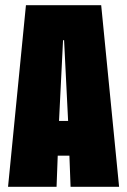

<svg xmlns="http://www.w3.org/2000/svg" viewBox="-20 -720 490 740"><path d="M439 0H252L247.5 -120H202.5L198 0H11L80 -700H370ZM223 -565 207.5 -254H242.5L227 -565Z"/></svg>

Font: Trispace Condensed ExtraBold
Style: Regular
Weight: 800
Width: 3
Designer: Tyler Finck
Foundry: Etcetera Type Company
Version: Version 1.210; ttfautohint (v1.8.3)